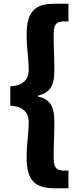

<svg xmlns="http://www.w3.org/2000/svg" viewBox="-20 -830 440 1024"><path d="M270 174H345V80H325C278 80 266 65 266 3C266 -58 270 -113 270 -180C270 -269 242 -302 183 -315V-320C242 -334 270 -367 270 -455C270 -524 266 -579 266 -639C266 -701 278 -716 325 -716H345V-810H270C168 -810 122 -770 122 -645C122 -565 133 -526 133 -454C133 -414 109 -372 35 -370V-266C109 -264 133 -222 133 -182C133 -110 122 -71 122 10C122 134 168 174 270 174Z"/></svg>

Font: Noto Sans CJK Black
Style: Bold
Weight: 900
Designer: Ryoko NISHIZUKA (kana & ideographs); Paul D. Hunt (Latin, Greek & Cyrillic); Wenlong ZHANG (bopomofo); Sandoll Communica
Foundry: Adobe Systems Incorporated
Version: Version 1.000;PS 1;hotconv 1.0.78;makeotf.lib2.5.61930